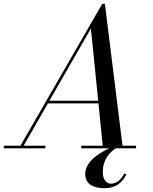

<svg xmlns="http://www.w3.org/2000/svg" viewBox="-65 -785 810 1016"><path d="M-44.9 -13.9H43L476.1 -764.9H490L583.3 -13.9H655V0H546.6Q533.9 8.8 523.1 19.4Q512.2 30 501.7 45.2Q491.2 60.3 485.1 80.7Q479 101.1 479 124Q479 153.8 491.1 170.4Q503.2 187 522 187Q564.5 187 592.8 132.8L604 137.9Q598.4 148.2 593 156.5Q587.6 164.8 577.5 175.5Q567.4 186.3 555.8 193.5Q544.2 200.7 526.6 205.8Q509 210.9 488.8 210.9Q468 210.9 450.9 207.4Q433.8 203.9 418.6 195.7Q403.3 187.5 394.7 172Q386 156.5 386 135Q386 116.9 393.7 99.6Q401.4 82.3 413.7 68.2Q426 54.2 443.2 41.1Q460.4 28.1 477.4 18.3Q494.4 8.5 513.4 0H365V-13.9H478.5L456.1 -238H188.7L60.1 -13.9H175V0H-44.9ZM416 -634 196.5 -252H454.6Z"/></svg>

Font: Bodoni* 16
Style: Italic
Weight: 400
Italic angle: -13°
Version: Version 2.000